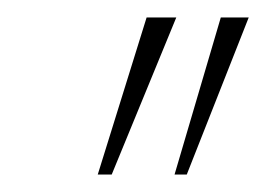

<svg xmlns="http://www.w3.org/2000/svg" viewBox="-20 -775 305 220"><path d="M180 -575 233 -755H265L194 -575ZM92 -575 148 -755H182L108 -575Z"/></svg>

Font: DM Sans 28pt Thin
Style: Italic
Weight: 250
Italic angle: -10°
Version: Version 4.004;gftools[0.9.30]